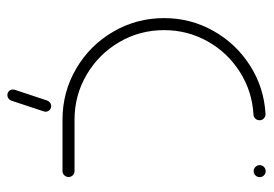

<svg xmlns="http://www.w3.org/2000/svg" viewBox="-124 -434 699 490"><g transform="rotate(90 225.0 -189.5)"><path d="M26.7 -259.3Q26.7 -327 59.3 -385Q91.9 -443 148 -478.7Q204.1 -514.4 271.1 -518.1Q277.4 -518.5 282.4 -514.1Q287.4 -509.6 287.4 -503Q287.4 -496.7 283.3 -492.2Q279.3 -487.8 273 -487.4Q213.7 -484.1 164.3 -452.8Q114.8 -421.5 86.1 -370.4Q57.4 -319.3 57.4 -259.3Q57.4 -197 88.1 -144.6Q118.9 -92.2 171.3 -61.5Q223.7 -30.7 285.9 -30.7H417Q423.3 -30.7 427.8 -26.3Q432.2 -21.9 432.2 -15.6Q432.2 -9.3 427.8 -4.6Q423.3 0 417 0H285.9Q215.6 0 155.9 -34.8Q96.3 -69.6 61.5 -129.3Q26.7 -188.9 26.7 -259.3ZM401.9 -503.3Q401.9 -509.6 406.5 -514.1Q411.1 -518.5 417.4 -518.5Q423.7 -518.5 428.1 -514.1Q432.6 -509.6 432.6 -503.3Q432.6 -497 428.1 -492.4Q423.7 -487.8 417.4 -487.8Q411.1 -487.8 406.5 -492.4Q401.9 -497 401.9 -503.3ZM208.9 126.3Q208.9 124.8 209.6 121.9L237 39.3Q238.5 34.8 242.4 31.9Q246.3 28.9 251.1 28.9Q257.4 28.9 261.5 33.1Q265.6 37.4 265.6 43.3Q265.6 44.8 264.8 47.8L237.4 130.4Q235.9 134.8 232 137.8Q228.1 140.7 223.3 140.7Q217 140.7 213 136.5Q208.9 132.2 208.9 126.3Z"/></g></svg>

Font: 26F Galaxy Sans Ultra Light
Style: Regular
Weight: 200
Designer: C₂₉H₂₅N₃O₅
Version: Version 1.100